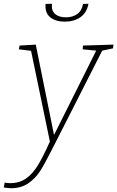

<svg xmlns="http://www.w3.org/2000/svg" viewBox="-71 -763 623 1020"><path d="M532 -526 529 -506 472 -494 219 4 201 39Q167 107 142 146Q117 185 79 211Q41 237 -13 237Q-23 237 -51 233L-46 207Q-31 210 -17 210Q32 210 67 185.5Q102 161 130 115.5Q158 70 194 -11L94 -493L29 -501L33 -521L119 -526L216 -46L440 -494L368 -501L370 -521ZM171 -742 205 -743Q201 -707 221.5 -689Q242 -671 279 -671Q315 -671 339.5 -688.5Q364 -706 370 -742L399 -743Q390 -695 356 -671.5Q322 -648 273 -648Q224 -648 195.5 -671.5Q167 -695 171 -742Z"/></svg>

Font: Bitter Pro ExtraLight
Style: Italic
Weight: 275
Italic angle: -9°
Designer: Sol Matas, and Bitter project Authors
Foundry: Sol Matas
Version: Version 1.010